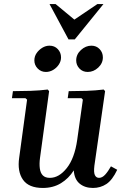

<svg xmlns="http://www.w3.org/2000/svg" viewBox="-20 -920 620 950"><path d="M529 -97 560 -80Q536 -29 506.5 -9.5Q477 10 440 10Q400 10 374 -11.5Q348 -33 345 -77Q320 -37 281.5 -13.5Q243 10 192 10Q122 10 93.5 -31Q65 -72 75 -140L114 -427L106 -434H39L44 -469Q86 -469 131 -470.5Q176 -472 216 -477L223 -469L178 -139Q174 -110 177 -87Q180 -64 192 -52Q204 -40 227 -40Q272 -40 310.5 -88.5Q349 -137 362 -228L390 -427L383 -434H315L320 -469Q363 -469 408 -470.5Q453 -472 493 -477L500 -469L447 -100Q443 -67 449.5 -53.5Q456 -40 470 -40Q486 -40 500.5 -56Q515 -72 529 -97ZM207 -564Q183 -564 166.5 -581Q150 -598 150 -621Q150 -641 161 -657Q172 -673 189 -683.5Q206 -694 225 -694Q250 -694 266 -677Q282 -660 282 -636Q282 -617 271 -600.5Q260 -584 243 -574Q226 -564 207 -564ZM414 -564Q389 -564 373 -581Q357 -598 357 -621Q357 -651 380.5 -672.5Q404 -694 432 -694Q457 -694 473 -677Q489 -660 489 -636Q489 -607 466 -585.5Q443 -564 414 -564ZM462 -900H492L350 -725H319L225 -900H255L348 -823Z"/></svg>

Font: Brygada 1918 SemiBold
Style: Italic
Weight: 600
Italic angle: -8°
Designer: Mateusz Machalski | Borys Kosmynka | Przemek Hoffer
Foundry: NIEPODLEGLA 2018
Version: Version 3.006